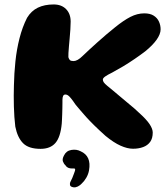

<svg xmlns="http://www.w3.org/2000/svg" viewBox="-20 -642 724 841"><path d="M157.5 10Q105.5 10 81 -14.8Q56.5 -39.5 47 -87.5Q44.5 -107 43 -129.5Q41.5 -152 40.8 -175.8Q40 -199.5 40.2 -223Q40.5 -246.5 41 -268.5Q42 -320 47.5 -372.8Q53 -425.5 65.5 -474.5Q78 -523.5 98.5 -564Q117 -594.5 146 -608.5Q175 -622.5 215 -622.5Q249.5 -622.5 269.5 -602Q289.5 -581.5 289.5 -547.5Q289.5 -532 288.2 -513.2Q287 -494.5 285.2 -475.2Q283.5 -456 282 -439.2Q280.5 -422.5 279.8 -409.8Q279 -397 279.5 -391.5Q282 -382.5 286.5 -378.5Q291 -374.5 302.5 -374.5Q310.5 -374.5 320.5 -380Q330.5 -385.5 342.5 -397.5Q368 -422 407 -457Q446 -492 483.5 -522Q521 -552.5 551.2 -568Q581.5 -583.5 612 -583.5Q637.5 -583.5 653.2 -573.5Q669 -563.5 676.2 -547.5Q683.5 -531.5 683.5 -513.5Q683.5 -503 679 -491.5Q674.5 -480 666 -468Q657.5 -456 644.8 -443Q632 -430 616 -417Q595 -401 569.8 -383.8Q544.5 -366.5 519 -351.2Q493.5 -336 472 -324.5Q450.5 -314 440.5 -306.8Q430.5 -299.5 430.5 -293.5Q430.5 -287.5 434.5 -281.5Q438.5 -275.5 450.5 -265.5Q459.5 -258.5 474 -246.2Q488.5 -234 505.8 -219.5Q523 -205 539.8 -191Q556.5 -177 569.8 -165.8Q583 -154.5 588.5 -148.5Q621 -119.5 635 -98.5Q649 -77.5 649 -61.5Q649 -36 637.8 -20.5Q626.5 -5 607 2.2Q587.5 9.5 562.5 9.5Q538 9.5 508.2 -3.8Q478.5 -17 442.5 -46.5Q413 -73 392.5 -93.2Q372 -113.5 357.5 -129.5Q343 -145.5 332.2 -158.5Q321.5 -171.5 311.5 -183Q299 -201.5 291.2 -211Q283.5 -220.5 278 -224.2Q272.5 -228 266.5 -228Q259.5 -228 256.5 -221.8Q253.5 -215.5 253.5 -204V-191.5Q253.5 -181.5 253.2 -168.5Q253 -155.5 252.5 -142.2Q252 -129 251.5 -117.8Q251 -106.5 250.5 -100.5Q245 -41.5 222.8 -15.8Q200.5 10 157.5 10ZM302.5 178.5Q289.5 176.5 287.2 170.2Q285 164 287.5 156.5Q292 148.5 296.5 137.8Q301 127 304 118.5Q307 111.5 308.5 105.8Q310 100 308.5 97.5Q307 96 304 96H295Q286 96 278.5 92.8Q271 89.5 267 82.5Q259 75 255.5 64.8Q252 54.5 260 39.5Q270 18.5 292.5 14.8Q315 11 333 20.5Q357 31 366.2 51.8Q375.5 72.5 370 104Q367 121 358 136.5Q349 152 338 162Q330.5 170 321 174.8Q311.5 179.5 302.5 178.5Z"/></svg>

Font: Gluten Thin SemiBold
Style: Regular
Weight: 600
Version: Version 1.300